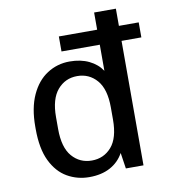

<svg xmlns="http://www.w3.org/2000/svg" viewBox="-82 -790 764 869"><g transform="rotate(-10 300.0 -355.0)"><path d="M259 10Q204 10 158 -16.5Q112 -43 84.5 -99.5Q57 -156 57 -247V-258Q57 -343 84 -402Q111 -461 157.5 -491Q204 -521 261 -521Q312 -521 350 -502.5Q388 -484 409 -452V-720H509V0H428L417 -73Q395 -33 355 -11.5Q315 10 259 10ZM283 -62Q338 -62 373.5 -102.5Q409 -143 409 -228V-284Q409 -368 373.5 -409Q338 -450 283 -450Q228 -450 192.5 -408.5Q157 -367 157 -284V-229Q157 -144 192.5 -103Q228 -62 283 -62ZM233 -572V-641H600V-572Z"/></g></svg>

Font: Chivo Mono Medium
Style: Regular
Weight: 400
Monospace: yes
Version: Version 1.008